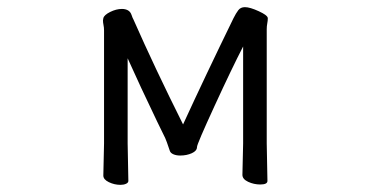

<svg xmlns="http://www.w3.org/2000/svg" viewBox="-20 -507 1040 537"><path d="M531 -96Q531 -85 516.5 -78.5Q502 -72 484 -72Q473 -72 465 -75.5Q457 -79 455 -85Q445 -115 442 -121L420 -166Q371 -268 337 -344V-106L339 -1Q339 4 332.5 7Q326 10 317 10Q300 10 284.5 2.5Q269 -5 269 -16L271 -106V-422Q271 -430 269.5 -437Q268 -444 268 -450L269 -456Q271 -465 288 -473.5Q305 -482 321 -482Q331 -482 338 -478Q345 -474 348 -465Q351 -456 353 -453Q413 -317 492 -159Q553 -292 633 -456Q640 -470 646.5 -478.5Q653 -487 665 -487Q679 -487 704 -475.5Q729 -464 729 -456Q729 -449 727.5 -441.5Q726 -434 726 -425V-106L728 -1Q728 9 708 9Q690 9 674 1.5Q658 -6 658 -18L660 -106V-377Q629 -317 580 -210.5Q531 -104 531 -96Z"/></svg>

Font: Iansui
Style: Regular
Weight: 400
Designer: But Ko / Fontworks Inc.
Foundry: zi-hi.com / Fontworks Inc.
Version: Version 1.002